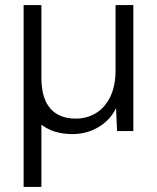

<svg xmlns="http://www.w3.org/2000/svg" viewBox="-20 -516 619 756"><path d="M73 220V-496H143V-211Q143 -129 178 -89Q213 -49 278 -49Q323 -49 358.5 -71Q394 -93 414.5 -135.5Q435 -178 435 -239V-496H505V0H441L437 -90Q413 -42 367 -15Q321 12 265 12Q229 12 198.5 3Q168 -6 143 -25V220Z"/></svg>

Font: DM Sans 10pt Light
Style: Regular
Weight: 300
Version: Version 4.004;gftools[0.9.30]